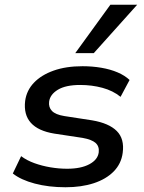

<svg xmlns="http://www.w3.org/2000/svg" viewBox="-20 -780 607 809"><path d="M256 9Q185 9 126.5 -6.5Q68 -22 34 -49L69 -122Q93 -104 125 -92.5Q157 -81 192.5 -75Q228 -69 263 -69Q321 -69 356.5 -88Q392 -107 396 -138Q399 -163 383 -177.5Q367 -192 328 -199L209 -217Q141 -228 110 -262.5Q79 -297 86 -355Q92 -399 123 -431.5Q154 -464 206 -482.5Q258 -501 328 -501Q369 -501 407 -494.5Q445 -488 475.5 -475Q506 -462 526 -443L488 -372Q456 -398 411.5 -410Q367 -422 318 -422Q257 -422 224 -402Q191 -382 187 -352Q184 -328 199 -312.5Q214 -297 251 -291L368 -273Q439 -261 472 -228Q505 -195 497 -136Q491 -90 459 -57.5Q427 -25 375 -8Q323 9 256 9ZM297 -556 445 -760H558L375 -556Z"/></svg>

Font: Nunito Sans 10pt SemiExpanded SemiBold
Style: Italic
Weight: 600
Width: 6
Italic angle: -9°
Designer: Vernon Adams
Foundry: Vernon Adams
Version: Version 3.101;gftools[0.9.27]